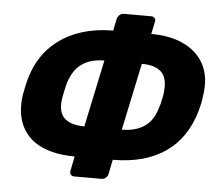

<svg xmlns="http://www.w3.org/2000/svg" viewBox="-54 -812 1035 904"><g transform="rotate(5 463.5 -359.5)"><path d="M329 32Q318 32 312.5 24.5Q307 17 309 7L323 -62Q227 -62 163 -93Q99 -124 71 -183.5Q43 -243 54 -327Q56 -335 58.5 -349.5Q61 -364 64.5 -379Q68 -394 70 -401Q93 -488 146.5 -547.5Q200 -607 278 -637.5Q356 -668 452 -668L464 -726Q467 -736 475.5 -743.5Q484 -751 495 -751H625Q635 -751 641 -743.5Q647 -736 644 -726L632 -668Q725 -668 790 -635.5Q855 -603 884.5 -543Q914 -483 900 -397Q898 -378 895 -364Q892 -350 886 -327Q848 -195 750.5 -128.5Q653 -62 503 -62L489 7Q487 17 478 24.5Q469 32 459 32ZM356 -207 423 -524Q358 -524 316 -494Q274 -464 255 -398Q251 -381 247.5 -365.5Q244 -350 241 -333Q230 -267 260 -237Q290 -207 356 -207ZM533 -207Q599 -207 641.5 -237Q684 -267 701 -333Q704 -340 706.5 -352.5Q709 -365 712 -378Q715 -391 715 -398Q723 -464 694 -494Q665 -524 600 -524Z"/></g></svg>

Font: Rubik
Style: Bold Italic
Weight: 700
Italic angle: -12°
Designer: Hubert and Fischer
Foundry: Hubert and Fischer
Version: Version 2.300;gftools[0.9.30]